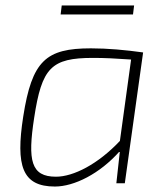

<svg xmlns="http://www.w3.org/2000/svg" viewBox="-20 -671 606 703"><path d="M471 -651H206L202 -618H467ZM313 -494C148 -494 97 -449 65 -244C37 -64 61 12 181 12C251 12 345 -34 419 -118L406 0H437L504 -479C440 -488 374 -494 313 -494ZM419 -155C339 -70 249 -24 185 -24C93 -24 81 -83 105 -239C133 -423 167 -459 321 -459C362 -459 403 -457 460 -453Z"/></svg>

Font: Exo 2 Extra Light
Style: Italic
Weight: 250
Italic angle: -8°
Designer: Natanael Gama
Version: Version 1.001;PS 001.001;hotconv 1.0.88;makeotf.lib2.5.64775